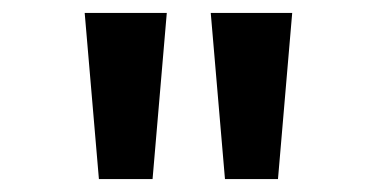

<svg xmlns="http://www.w3.org/2000/svg" viewBox="-20 -749 569 297"><path d="M133 -472H216L238 -729H111ZM328 -472H410L432 -729H306Z"/></svg>

Font: Noto Sans Bengali UI SemiBold
Style: Regular
Weight: 600
Designer: Jelle Bosma - Monotype Design Team
Foundry: Monotype Imaging Inc.
Version: Version 2.003